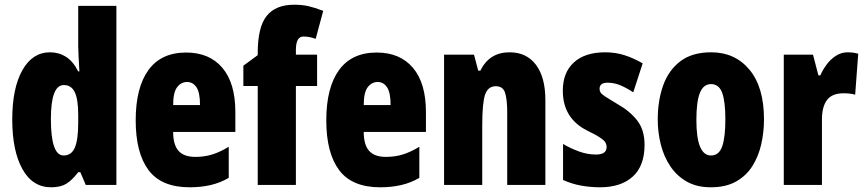

<svg xmlns="http://www.w3.org/2000/svg" viewBox="-20 -836 3671 815"><path d="M197 -41Q118 -41 75 -118.5Q32 -196 32 -329Q32 -462 75 -538Q118 -614 192 -614Q230 -614 260 -595Q290 -576 312 -533H317Q315 -571 313.5 -597Q312 -623 312 -639V-811H474V-51H344L321 -105H312Q286 -71 261.5 -56Q237 -41 197 -41ZM250 -176Q283 -176 297.5 -209Q312 -242 312 -316V-348Q312 -414 297.5 -444.5Q283 -475 251 -475Q196 -475 196 -331Q196 -176 250 -176Z M770 -613Q869 -613 924 -548Q979 -483 979 -361V-276H715Q715 -221 738 -195.5Q761 -170 809 -170Q847 -170 880 -180Q913 -190 951 -213V-81Q915 -60 874 -50.5Q833 -41 785 -41Q665 -41 610.5 -114Q556 -187 556 -325Q556 -464 610 -538.5Q664 -613 770 -613ZM774 -488Q749 -488 732 -466Q715 -444 715 -390H829Q829 -443 814 -465.5Q799 -488 774 -488Z M1326 -471H1236V-51H1074V-471H1013V-557L1074 -602V-611Q1074 -721 1112 -768.5Q1150 -816 1229 -816Q1262 -816 1288.5 -810Q1315 -804 1352 -790L1320 -671Q1307 -676 1294 -678.5Q1281 -681 1268 -681Q1236 -681 1236 -624V-604H1326Z M1579 -613Q1678 -613 1733 -548Q1788 -483 1788 -361V-276H1524Q1524 -221 1547 -195.5Q1570 -170 1618 -170Q1656 -170 1689 -180Q1722 -190 1760 -213V-81Q1724 -60 1683 -50.5Q1642 -41 1594 -41Q1474 -41 1419.5 -114Q1365 -187 1365 -325Q1365 -464 1419 -538.5Q1473 -613 1579 -613ZM1583 -488Q1558 -488 1541 -466Q1524 -444 1524 -390H1638Q1638 -443 1623 -465.5Q1608 -488 1583 -488Z M2143 -614Q2215 -614 2255 -561Q2295 -508 2295 -411V-51H2133V-359Q2133 -414 2124 -442Q2115 -470 2085 -470Q2051 -470 2039 -434Q2027 -398 2027 -304V-51H1865V-604H1992L2010 -536H2019Q2057 -614 2143 -614Z M2716 -221Q2716 -132 2666 -86.5Q2616 -41 2527 -41Q2487 -41 2447.5 -48Q2408 -55 2370 -72V-225Q2400 -207 2436.5 -193.5Q2473 -180 2510 -180Q2555 -180 2555 -212Q2555 -221 2550.5 -230Q2546 -239 2528.5 -251Q2511 -263 2472 -282Q2369 -334 2369 -451Q2369 -528 2416 -571Q2463 -614 2549 -614Q2592 -614 2630 -602Q2668 -590 2708 -567L2668 -444Q2643 -461 2615.5 -473Q2588 -485 2559 -485Q2525 -485 2525 -459Q2525 -450 2529.5 -443Q2534 -436 2551 -425Q2568 -414 2603 -393Q2653 -365 2684.5 -325Q2716 -285 2716 -221Z M3223 -329Q3223 -276 3211.5 -224.5Q3200 -173 3174 -131.5Q3148 -90 3104.5 -65.5Q3061 -41 2997 -41Q2938 -41 2895.5 -65Q2853 -89 2825.5 -130Q2798 -171 2785 -222.5Q2772 -274 2772 -329Q2772 -409 2795 -473.5Q2818 -538 2868 -576Q2918 -614 2999 -614Q3100 -614 3161.5 -540Q3223 -466 3223 -329ZM2936 -327Q2936 -176 2998 -176Q3032 -176 3045.5 -214.5Q3059 -253 3059 -329Q3059 -405 3045.5 -442Q3032 -479 2998 -479Q2966 -479 2951 -442Q2936 -405 2936 -327Z M3578 -614Q3588 -614 3598 -613Q3608 -612 3623 -608L3610 -434Q3591 -440 3560 -440Q3512 -440 3490.5 -411.5Q3469 -383 3469 -329V-51H3307V-604H3431L3454 -516H3462Q3472 -539 3488.5 -561.5Q3505 -584 3528 -599Q3551 -614 3578 -614Z"/></svg>

Font: Noto Sans Tamil UI ExtraCondensed Black
Style: Regular
Weight: 900
Width: 2
Designer: Jelle Bosma - Monotype Design Team
Foundry: Monotype Imaging Inc.
Version: Version 2.004; ttfautohint (v1.8.4.7-5d5b)